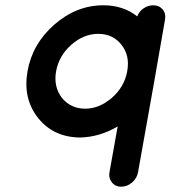

<svg xmlns="http://www.w3.org/2000/svg" viewBox="-20 -519 700 726"><path d="M570 -250V-249L502 132Q498 155 479.5 171Q461 187 438 187Q416 187 403 170.5Q390 154 394 132L425 -41Q358 -1 283 1Q182 0 124 -73Q66 -146 84 -249Q102 -353 185.5 -426Q269 -499 371 -499Q446 -499 499 -457Q506 -476 523 -487.5Q540 -499 560 -499Q582 -499 595 -483.5Q608 -468 604 -445ZM403 -149Q450 -190 461 -249V-250Q472 -309 439 -350Q407 -391 351 -391Q297 -391 250 -350Q203 -309 192 -249Q182 -191 214 -149Q248 -108 302 -108Q355 -108 403 -149Z"/></svg>

Font: Quicksand
Style: Bold Italic
Weight: 700
Italic angle: -12°
Designer: Andrew Paglinawan
Foundry: Andrew Paglinawan
Version: 1.002